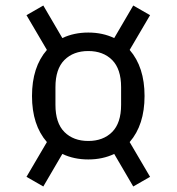

<svg xmlns="http://www.w3.org/2000/svg" viewBox="-20 -697 640 696"><path d="M300 -119Q248 -119 206 -139L137 -21L76 -56L150 -182Q96 -244 96 -349Q96 -454 150 -516L76 -642L137 -677L206 -559Q248 -579 300 -579Q352 -579 394 -559L463 -677L524 -642L450 -516Q504 -454 504 -349Q504 -244 450 -182L524 -56L463 -21L394 -139Q352 -119 300 -119ZM300 -186Q354 -186 386.5 -218.5Q419 -251 419 -317V-381Q419 -447 386.5 -479.5Q354 -512 300 -512Q246 -512 213.5 -479.5Q181 -447 181 -381V-317Q181 -251 213.5 -218.5Q246 -186 300 -186Z"/></svg>

Font: PlemolJP35 Console
Style: Regular
Weight: 400
Version: v2.0.3; ttfautohint (v1.8.4.7-5d5b-dirty) -l 6 -r 45 -G 200 